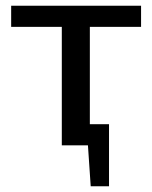

<svg xmlns="http://www.w3.org/2000/svg" viewBox="-20 -508 531 671"><path d="M294 -488V0H196V-488ZM473 -488V-414H19V-488ZM361 -74V0H233V-74ZM361 -5V143H297L287 -5Z"/></svg>

Font: Exo 2 Medium
Style: Regular
Weight: 500
Designer: Natanael Gama
Foundry: Natanael Gama
Version: Version 2.010